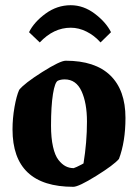

<svg xmlns="http://www.w3.org/2000/svg" viewBox="-20 -702 526 733"><path d="M131.8 -540 90.8 -579.1Q109.9 -617.7 153.8 -649.9Q197.8 -682.1 250 -682.1Q298.8 -682.1 341.8 -649.7Q384.8 -617.2 403.8 -579.1L363.8 -540Q340.3 -566.4 310.5 -581.3Q280.8 -596.2 250 -596.2Q184.6 -596.2 131.8 -540ZM259.8 11.2Q27.8 11.2 27.8 -208Q27.8 -250.5 35.4 -293.5Q43 -336.4 53.2 -358.9Q72.3 -383.3 140.9 -426.8Q209.5 -470.2 231 -470.2Q343.3 -470.2 401.1 -414.1Q459 -357.9 459 -252Q459 -161.1 434.1 -95.2Q414.6 -72.3 347.4 -30.5Q280.3 11.2 259.8 11.2ZM261.2 -60.1Q263.7 -60.5 273.2 -64.9Q282.7 -69.3 291 -73.7L298.8 -78.1Q312 -158.7 312 -237.8Q312 -308.6 291.3 -353.8Q270.5 -398.9 227.1 -398.9Q212.4 -398.9 201.2 -394Q189.5 -388.7 182.1 -342.5Q174.8 -296.4 174.8 -222.2Q174.8 -175.3 182.4 -141.8Q189.9 -108.4 203.1 -91.6Q216.3 -74.7 230.5 -67.4Q244.6 -60.1 261.2 -60.1Z"/></svg>

Font: Grenze
Style: Bold
Weight: 700
Designer: Renata Polastri
Foundry: Omnibus-Type
Version: Version 1.002;PS 001.002;hotconv 1.0.88;makeotf.lib2.5.64775